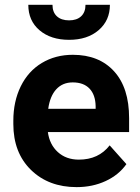

<svg xmlns="http://www.w3.org/2000/svg" viewBox="-20 -765 581 795"><path d="M297.4 9.8Q181.2 9.8 108.2 -61.5Q35.2 -132.8 35.2 -251.5V-265.1Q35.2 -344.7 65.9 -407.5Q96.7 -470.2 153.1 -504.2Q209.5 -538.1 281.7 -538.1Q390.1 -538.1 452.4 -469.7Q514.6 -401.4 514.6 -275.9V-218.3H178.2Q185.1 -166.5 219.5 -135.3Q253.9 -104 306.6 -104Q388.2 -104 434.1 -163.1L503.4 -85.4Q471.7 -40.5 417.5 -15.4Q363.3 9.8 297.4 9.8ZM281.2 -423.8Q239.3 -423.8 213.1 -395.5Q187 -367.2 179.7 -314.5H376V-325.7Q375 -372.6 350.6 -398.2Q326.2 -423.8 281.2 -423.8ZM435.1 -745.1Q435.1 -680.2 388.4 -640.1Q341.8 -600.1 266.1 -600.1Q190.4 -600.1 143.8 -639.6Q97.2 -679.2 97.2 -745.1H197.3Q197.3 -714.4 215.6 -697.5Q233.9 -680.7 266.1 -680.7Q297.9 -680.7 315.9 -697.5Q334 -714.4 334 -745.1Z"/></svg>

Font: Robotiche
Style: Bold
Weight: 700
Designer: Google
Version: Version 2.001150; 2014